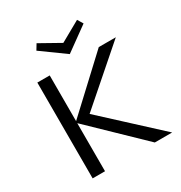

<svg xmlns="http://www.w3.org/2000/svg" viewBox="-198 -1002 1074 1142"><g transform="rotate(-30 339.5 -431.5)"><path d="M520 -825 358 -708 196 -825 219 -863 358 -785 497 -863ZM652 0H533L191 -330V0H106V-658H191V-344L528 -658H645L282 -341Z"/></g></svg>

Font: EauTestInfant Medium
Style: Regular
Weight: 500
Designer: Christian Thalmann (Catharsis Fonts)
Version: Version 0.001;PS 000.001;hotconv 1.0.88;makeotf.lib2.5.64775